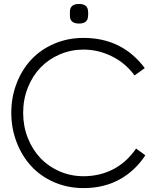

<svg xmlns="http://www.w3.org/2000/svg" viewBox="-20 -939 800 972"><path d="M402.8 13.2Q322.8 13.2 254.2 -16.6Q185.5 -46.4 138.2 -97.9Q90.8 -149.4 64 -219.5Q37.1 -289.6 37.1 -368.2Q37.1 -446.8 64 -516.6Q90.8 -586.4 138.2 -637.2Q185.5 -688 254.2 -717.5Q322.8 -747.1 402.8 -747.1Q598.6 -747.1 712.9 -594.2L661.1 -557.1Q615.2 -620.1 545.9 -654.1Q476.6 -688 402.8 -688Q339.4 -688 283 -663.8Q226.6 -639.6 185.8 -597.7Q145 -555.7 121.1 -495.8Q97.2 -436 97.2 -368.2Q97.2 -300.3 120.8 -240.5Q144.5 -180.7 185.1 -138.2Q225.6 -95.7 282.2 -71.3Q338.9 -46.9 402.8 -46.9Q484.4 -46.9 552.7 -82Q621.1 -117.2 668.9 -187L715.8 -152.8Q663.1 -72.8 584 -29.8Q504.9 13.2 402.8 13.2ZM334 -856.9V-881.8Q335.4 -918.9 379.9 -918.9Q424.3 -918.9 425.8 -881.8Q427.2 -870.1 425.8 -856.9Q424.3 -819.8 379.9 -819.8Q335.4 -819.8 334 -856.9Z"/></svg>

Font: Kreadon Light
Style: Regular
Weight: 300
Designer: kohakuno
Foundry: StudioGnu
Version: Version 1.000;Glyphs 3.1.2 (3151)